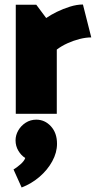

<svg xmlns="http://www.w3.org/2000/svg" viewBox="-20 -505 435 852"><path d="M232 0V-285Q253 -301 279.5 -313Q306 -325 333.5 -332Q361 -339 385 -339L348 -485Q321 -485 290.5 -475.5Q260 -466 232.5 -452.5Q205 -439 185 -425L141 -484H50V0ZM141 26Q115 26 94 39.5Q73 53 61 74Q49 95 49 118Q49 143 61.5 164Q74 185 92 196Q88 209 71 224Q54 239 40 247L76 327Q120 310 155.5 279.5Q191 249 212 210.5Q233 172 233 133Q233 85 206 55.5Q179 26 141 26Z"/></svg>

Font: Catamaran Black
Style: Regular
Weight: 900
Designer: Pria Ravichandran
Version: Version 2.000